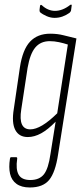

<svg xmlns="http://www.w3.org/2000/svg" viewBox="-20 -636 367 849"><path d="M202 -487Q234 -487 261 -480Q288 -473 318 -466L237 46Q225 126 197.5 159.5Q170 193 112 193Q75 193 53 177Q31 161 24.5 132.5Q18 104 24 66Q25 59 29 59H51Q57 59 56 66Q49 113 62.5 136.5Q76 160 114 160Q154 160 174 135Q194 110 203 46L226 -98Q192 -63 162 -46.5Q132 -30 103 -30Q64 -30 47.5 -61.5Q31 -93 41 -154L68 -338Q80 -417 113 -452Q146 -487 202 -487ZM114 -64Q161 -64 233 -135L280 -439Q262 -445 241 -449.5Q220 -454 200 -454Q160 -454 136.5 -426.5Q113 -399 102 -336L74 -152Q60 -64 114 -64ZM221 -557Q204 -557 186.5 -564.5Q169 -572 157 -582Q154 -586 155 -594L157 -610Q158 -614 160.5 -614.5Q163 -615 166 -612Q179 -600 193.5 -594Q208 -588 223 -588Q257 -588 290 -614Q293 -616 295.5 -615.5Q298 -615 297 -611L294 -589Q292 -583 287 -579Q273 -569 256.5 -563Q240 -557 221 -557Z"/></svg>

Font: Sofia Sans Extra Condensed ExtraLight
Style: Italic
Weight: 250
Italic angle: -9°
Version: Version 4.100